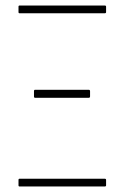

<svg xmlns="http://www.w3.org/2000/svg" viewBox="-20 -675 451 695"><path d="M51 -627Q47 -627 47 -631V-651Q47 -655 51 -655H359Q364 -655 364 -651V-631Q364 -627 359 -627ZM107 -321Q103 -321 103 -326V-345Q103 -350 107 -350H301Q306 -350 306 -345V-326Q306 -321 301 -321ZM51 0Q47 0 47 -4V-24Q47 -28 51 -28H359Q364 -28 364 -24V-4Q364 0 359 0Z"/></svg>

Font: Sofia Sans Cond ExtraLight
Style: Regular
Weight: 200
Width: 3
Designer: Botio Nikoltchev, Ani Petrova
Foundry: lettersoup
Version: Version 4.100; ttfautohint (v1.8.3)